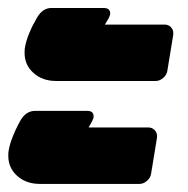

<svg xmlns="http://www.w3.org/2000/svg" viewBox="-20 -495 473 482"><path d="M0.8 -104.2Q0.8 -112.5 1.7 -116.7Q4.2 -132.5 11.7 -151.2Q19.2 -170 25 -180.8L30.8 -191.7Q45 -216.7 68.3 -216.7H199.2Q215 -216.7 215 -202.5Q215 -197.5 211.7 -191.7L202.5 -175H352.5Q361.7 -175 367.9 -168.8Q374.2 -162.5 374.2 -154.2V-150L359.2 -58.3Q357.5 -48.3 348.8 -40.8Q340 -33.3 330 -33.3H80Q45.8 -33.3 23.3 -53.3Q0.8 -73.3 0.8 -104.2ZM41.7 -362.5Q41.7 -370.8 42.5 -375Q45 -390.8 52.5 -409.6Q60 -428.3 66.7 -439.2L72.5 -450Q86.7 -475 109.2 -475H240Q256.7 -475 256.7 -460.8Q256.7 -458.3 253.3 -450L243.3 -433.3H393.3Q402.5 -433.3 408.8 -427.1Q415 -420.8 415 -412.5V-408.3L400 -316.7Q398.3 -306.7 389.6 -299.2Q380.8 -291.7 370.8 -291.7H120.8Q86.7 -291.7 64.2 -311.7Q41.7 -331.7 41.7 -362.5Z"/></svg>

Font: BoonTook Mon
Style: Italic
Weight: 400
Italic angle: -9°
Designer: Sungsit Sawaiwan
Foundry: FontUni
Version: Version 3.0